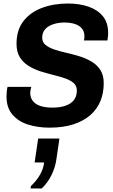

<svg xmlns="http://www.w3.org/2000/svg" viewBox="-20 -716 640 1092"><path d="M261 10Q195 10 139.5 -7.5Q84 -25 50.5 -64.5Q17 -104 17 -167Q17 -181 18.5 -196Q20 -211 23 -222H158Q156 -216 154 -206Q152 -196 152 -188Q152 -161 166.5 -142Q181 -123 209 -113.5Q237 -104 278 -104Q321 -104 352 -114.5Q383 -125 400 -146.5Q417 -168 417 -201Q417 -228 398.5 -244Q380 -260 349.5 -270.5Q319 -281 282.5 -290Q246 -299 209.5 -310.5Q173 -322 142 -341.5Q111 -361 92.5 -391Q74 -421 74 -467Q74 -545 113 -595.5Q152 -646 218.5 -671Q285 -696 366 -696Q431 -696 482.5 -678.5Q534 -661 564.5 -624.5Q595 -588 595 -529Q595 -522 594.5 -512.5Q594 -503 591 -486H458Q460 -498 460 -502.5Q460 -507 460 -511Q460 -548 430 -568Q400 -588 347 -588Q313 -588 283.5 -578.5Q254 -569 237 -550Q220 -531 220 -502Q220 -476 239 -460.5Q258 -445 289 -434.5Q320 -424 358 -415.5Q396 -407 433 -395.5Q470 -384 501 -365.5Q532 -347 551 -317.5Q570 -288 570 -243Q570 -188 551.5 -142Q533 -96 494.5 -62Q456 -28 398 -9Q340 10 261 10ZM154 356 156 342Q189 311 208 277Q227 243 231 208H177L197 72H318L301 188Q295 234 273.5 278.5Q252 323 217 356Z"/></svg>

Font: Chivo Mono Medium SemiBold
Style: Italic
Weight: 600
Italic angle: -8.05°
Monospace: yes
Version: Version 1.008